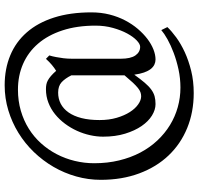

<svg xmlns="http://www.w3.org/2000/svg" viewBox="-34 -658 874 847"><g transform="rotate(-90 403.5 -234.0)"><path d="M495.1 -356.9Q481.4 -384.3 464.8 -399.7Q448.2 -415 418.9 -415Q392.1 -415 369.9 -403.6Q347.7 -392.1 331.5 -369.1Q315.4 -346.2 306.6 -312Q297.9 -277.8 297.9 -231.9Q297.9 -190.4 307.9 -156.5Q317.9 -122.6 333.3 -98.6Q348.6 -74.7 367.2 -61.8Q385.7 -48.8 402.8 -48.8Q412.1 -48.8 420.9 -52Q429.7 -55.2 439.9 -63.5Q450.2 -71.8 463.4 -85.9Q476.6 -100.1 495.1 -122.1ZM772.9 -268.1Q772.9 -225.6 763.4 -188.2Q753.9 -150.9 737.5 -119.6Q721.2 -88.4 700 -63.5Q678.7 -38.6 655.8 -21.2Q632.8 -3.9 609.4 5.4Q585.9 14.6 564.9 14.6Q553.2 14.6 542.5 9.5Q531.7 4.4 522.9 -6.8Q514.2 -18.1 507.8 -35.9Q501.5 -53.7 498 -79.1Q478 -51.3 462.6 -33.2Q447.3 -15.1 432.6 -4.4Q418 6.3 402.8 10.5Q387.7 14.6 368.2 14.6Q343.3 14.6 317.6 -1.2Q292 -17.1 271.5 -46.9Q251 -76.7 237.8 -119.6Q224.6 -162.6 224.6 -216.8Q224.6 -244.6 231.2 -274.4Q237.8 -304.2 250.5 -332Q263.2 -359.9 281.7 -384.8Q300.3 -409.7 323.5 -428.5Q346.7 -447.3 374.5 -458Q402.3 -468.8 434.1 -468.8Q445.3 -468.8 454.6 -467Q463.9 -465.3 472.9 -460.4Q481.9 -455.6 492.2 -446.8Q502.4 -438 515.1 -423.8Q527.8 -431.6 541 -442.6Q554.2 -453.6 567.9 -468.8L583 -454.1Q578.6 -439.9 575.7 -423.8Q572.8 -409.7 570.6 -391.6Q568.4 -373.5 568.4 -353V-139.2Q568.4 -95.2 583 -74.2Q597.7 -53.2 621.1 -53.2Q633.3 -53.2 649.4 -68.6Q665.5 -84 679.9 -110.6Q694.3 -137.2 704.3 -173.1Q714.4 -209 714.4 -250Q714.4 -332 693.4 -396Q672.4 -460 635 -503.4Q597.7 -546.9 545.9 -569.6Q494.1 -592.3 432.1 -592.3Q382.3 -592.3 338.9 -579.6Q295.4 -566.9 259.3 -544.2Q223.1 -521.5 195.1 -490.2Q167 -459 147.5 -421.6Q127.9 -384.3 117.7 -342Q107.4 -299.8 107.4 -255.9Q107.4 -196.8 119.9 -145.8Q132.3 -94.7 154.5 -52.5Q176.8 -10.3 207.8 22.7Q238.8 55.7 275.9 78.4Q313 101.1 355 112.8Q397 124.5 440.9 124.5Q481.9 124.5 521.2 116Q560.5 107.4 594.2 94.7Q627.9 82 654.1 67.4Q680.2 52.7 694.8 40L708 66.9Q690.4 85.4 662.4 106Q634.3 126.5 597.4 143.6Q560.5 160.6 515.1 171.9Q469.7 183.1 417 183.1Q333 183.1 262.7 154.3Q192.4 125.5 141.6 72Q90.8 18.6 62.5 -57.4Q34.2 -133.3 34.2 -227.1Q34.2 -282.2 49.1 -335.2Q64 -388.2 91.3 -435.3Q118.7 -482.4 156.7 -522Q194.8 -561.5 241.2 -590.1Q287.6 -618.7 340.8 -634.8Q394 -650.9 451.2 -650.9Q523.9 -650.9 583.3 -626.2Q642.6 -601.6 684.8 -553.2Q727.1 -504.9 750 -433.3Q772.9 -361.8 772.9 -268.1Z"/></g></svg>

Font: Gentium Plus Afr
Style: Regular
Weight: 400
Designer: J. Victor Gaultney, Annie Olsen, Iska Routamaa, Becca Hirsbrunner
Foundry: SIL International
Version: Version 5.000